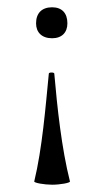

<svg xmlns="http://www.w3.org/2000/svg" viewBox="-20 -500 286 527"><path d="M123 -480C95 -480 79 -464 79 -436C79 -411 95 -395 123 -395C150 -395 165 -411 165 -436C165 -464 150 -480 123 -480ZM74 -2C73 2 102 7 123 7C145 7 173 2 172 -2C149 -93 137 -206 129 -298C129 -302 114 -302 114 -298C105 -206 96 -93 74 -2Z"/></svg>

Font: Cormorant SC
Style: Regular
Weight: 400
Designer: Christian Thalmann (Catharsis Fonts)
Version: Version 1.000;PS 001.000;hotconv 1.0.70;makeotf.lib2.5.58329